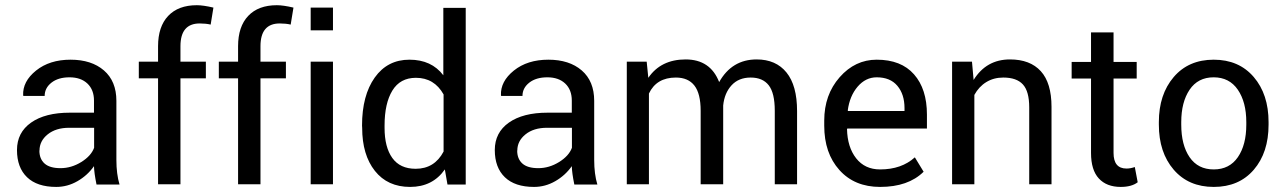

<svg xmlns="http://www.w3.org/2000/svg" viewBox="-20 -715 4986 745"><path d="M198.2 10.3Q124 10.3 85 -27.3Q45.9 -64.9 45.9 -132.8Q45.9 -200.7 100.6 -239.3Q155.3 -277.8 251 -277.8H344.7V-324.7Q344.7 -366.7 319.1 -390.9Q293.5 -415 249.8 -415Q206.1 -415 179.7 -394.3Q153.3 -373.5 153.3 -342.8H70.8L69.8 -345.2Q67.4 -398.9 119.9 -441.2Q172.4 -483.4 253.7 -483.4Q335 -483.4 383.3 -441.7Q431.6 -399.9 431.6 -323.7V-94.7Q431.6 -39.6 443.8 1H354.5Q345.2 -44.4 344.7 -70.3Q319.3 -34.2 280.5 -12Q241.7 10.3 198.2 10.3ZM133.3 -130.9H132.8Q132.8 -98.6 152.8 -80.6Q172.9 -62.5 214.8 -62.5Q256.8 -62.5 295.2 -86.2Q333.5 -109.9 345.2 -141.6V-219.2H248.5Q196.8 -219.2 165 -193.6Q133.3 -168 133.3 -130.9Z M680.2 0H593.3V-411.1H518.6V-475.6H593.3V-535.6Q593.3 -611.8 632.6 -653.3Q671.9 -694.8 743.7 -694.8Q768.6 -694.8 808.1 -685.5L797.4 -619.6Q778.8 -624 754.9 -624Q680.2 -624 680.2 -535.6V-475.6H778.8V-411.1H680.2Z M990.7 0H903.8V-411.1H829.1V-475.6H903.8V-535.6Q903.8 -611.8 943.1 -653.3Q982.4 -694.8 1054.2 -694.8Q1079.1 -694.8 1118.7 -685.5L1107.9 -619.6Q1089.4 -624 1065.4 -624Q990.7 -624 990.7 -535.6V-475.6H1089.4V-411.1H990.7Z M1272 -475.6V0H1185.5V-475.6ZM1272 -685.5V-597.2H1185.5V-685.5Z M1700.2 -422.9V-684.6H1787.1V1H1716.3L1706.1 -57.6Q1658.7 10.3 1571.3 10.3Q1483.9 10.3 1434.6 -52Q1385.3 -114.3 1385.3 -218.8L1384.8 -228Q1384.8 -344.7 1434.1 -414.1Q1483.4 -483.4 1568.8 -483.4Q1654.3 -483.4 1700.2 -422.9ZM1472.2 -228V-218.8Q1472.2 -144 1502.2 -102.1Q1532.2 -60.1 1592.8 -60.1Q1666 -60.1 1701.2 -127V-348.6Q1665 -413.1 1593.8 -413.1Q1532.7 -413.1 1502.4 -363.5Q1472.2 -314 1472.2 -228Z M2052.2 10.3Q1978 10.3 1939 -27.3Q1899.9 -64.9 1899.9 -132.8Q1899.9 -200.7 1954.6 -239.3Q2009.3 -277.8 2105 -277.8H2198.7V-324.7Q2198.7 -366.7 2173.1 -390.9Q2147.5 -415 2103.8 -415Q2060.1 -415 2033.7 -394.3Q2007.3 -373.5 2007.3 -342.8H1924.8L1923.8 -345.2Q1921.4 -398.9 1973.9 -441.2Q2026.4 -483.4 2107.7 -483.4Q2189 -483.4 2237.3 -441.7Q2285.6 -399.9 2285.6 -323.7V-94.7Q2285.6 -39.6 2297.9 1H2208.5Q2199.2 -44.4 2198.7 -70.3Q2173.3 -34.2 2134.5 -12Q2095.7 10.3 2052.2 10.3ZM1987.3 -130.9H1986.8Q1986.8 -98.6 2006.8 -80.6Q2026.9 -62.5 2068.8 -62.5Q2110.8 -62.5 2149.2 -86.2Q2187.5 -109.9 2199.2 -141.6V-219.2H2102.5Q2050.8 -219.2 2019 -193.6Q1987.3 -168 1987.3 -130.9Z M2498 0H2412.1V-475.6H2489.3L2495.6 -413.1Q2544.4 -484.4 2640.4 -484.4Q2736.3 -484.4 2770.5 -396.5Q2819.8 -484.4 2916 -484.4Q2990.7 -484.4 3031.7 -433.8Q3072.8 -383.3 3072.8 -284.2V0H2986.3V-285.2Q2986.3 -354 2962.9 -384Q2939.5 -414.1 2892.8 -414.1Q2846.2 -414.1 2818.6 -384Q2791 -354 2786.1 -305.7V0H2698.7V-285.2Q2698.7 -351.6 2674.6 -382.8Q2650.4 -414.1 2602.5 -414.1Q2527.3 -414.1 2498 -352.1Z M3489.7 -295.4Q3489.7 -349.1 3461.9 -382.1Q3434.1 -415 3381.8 -415Q3338.9 -415 3307.9 -378.9Q3276.9 -342.8 3269.5 -286.6L3270.5 -284.2H3489.7ZM3395 10.3Q3295.9 10.3 3237.1 -55.2Q3178.2 -120.6 3178.2 -227.5V-247.1Q3178.2 -347.2 3238 -415.3Q3297.9 -483.4 3381.8 -483.4Q3476.6 -483.4 3526.6 -426.5Q3576.7 -369.6 3576.7 -270.5V-216.3H3268.1L3266.6 -214.4Q3268.1 -144 3302 -100.8Q3335.9 -57.6 3395 -57.6Q3478 -57.6 3529.8 -104.5L3564 -48.3H3563.5Q3503.9 10.3 3395 10.3Z M3674.3 -475.6H3751.5L3757.8 -404.8Q3807.1 -484.4 3898.9 -484.4Q3977.1 -484.4 4018.6 -438.7Q4060.1 -393.1 4060.1 -300.3V0H3973.6V-298.3Q3973.6 -360.4 3949.2 -387.2Q3924.8 -414.1 3873 -414.1Q3835.9 -414.1 3807.1 -396.5Q3778.3 -378.9 3760.7 -346.7V0H3674.3Z M4213.4 -589.4H4300.8V-474.6H4390.6V-410.2H4300.8V-121.6Q4300.8 -61 4351.1 -61Q4366.7 -61 4383.3 -66.9L4394.5 -7.8Q4371.1 10.3 4328.6 10.3Q4273.9 10.3 4243.7 -22.5Q4213.4 -55.2 4213.4 -121.6V-410.2H4138.2V-474.6H4213.4Z M4563.5 -241.2V-231.4Q4563.5 -152.3 4595.9 -105Q4628.4 -57.6 4689.5 -57.6Q4750.5 -57.6 4783.2 -105.2Q4815.9 -152.8 4815.9 -231.4V-241.2Q4815.9 -318.8 4783 -366.9Q4750 -415 4689.2 -415Q4628.4 -415 4595.9 -366.9Q4563.5 -318.8 4563.5 -241.2ZM4476.6 -231.4V-241.2Q4476.6 -348.6 4534.2 -416Q4591.8 -483.4 4689.5 -483.4Q4787.1 -483.4 4844.7 -416.3Q4902.3 -349.1 4902.3 -241.2V-231.4Q4902.3 -123 4845 -56.4Q4787.6 10.3 4689.7 10.3Q4591.8 10.3 4534.2 -56.6Q4476.6 -123.5 4476.6 -231.4Z"/></svg>

Font: Yantramanav
Style: Regular
Weight: 400
Version: Version 1.001;PS 1.0;hotconv 1.0.72;makeotf.lib2.5.5900; ttf